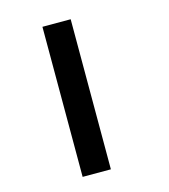

<svg xmlns="http://www.w3.org/2000/svg" viewBox="-113 -849 827 939"><g transform="rotate(-15 301.0 -380.0)"><path d="M189 0H332V-759.8H189Z"/></g></svg>

Font: Hack
Style: Bold
Weight: 700
Monospace: yes
Designer: Christopher Simpkins
Foundry: Christopher Simpkins
Version: Version 2.010